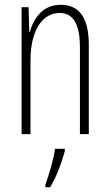

<svg xmlns="http://www.w3.org/2000/svg" viewBox="-20 -652 458 800"><path d="M233 -632C158 -632 120 -576 104 -518H102L99 -622H70V-93H107V-398C107 -532 160 -598 229 -598C282 -598 313 -556 313 -455V-93H350V-466C350 -581 308 -632 233 -632ZM250 -22V-32H209C205 8 182 82 169 118V128H189C216 84 237 25 250 -22Z"/></svg>

Font: Noto Sans Kannada UI ExtraCondensed ExtraLight
Style: Regular
Weight: 200
Width: 2
Designer: Jelle Bosma - Monotype Design Team
Foundry: Monotype Imaging Inc.
Version: Version 2.005